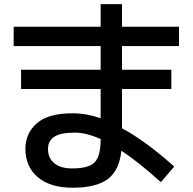

<svg xmlns="http://www.w3.org/2000/svg" viewBox="-20 -836 915 912"><path d="M44.9 -709H458V-816.4H559.6V-709H830.1V-617.2H559.6V-504.9H793.9V-413.1H559.6V-226.6Q670.9 -167 807.6 -44.9L744.1 29.3Q640.6 -64.5 556.6 -120.1Q546.9 -27.3 492.2 14.6Q436.5 55.7 325.2 55.7Q219.7 55.7 161.1 6.8Q101.6 -42 100.6 -127.9Q100.6 -202.1 154.3 -250Q208 -297.9 325.2 -297.9Q390.6 -297.9 458 -274.4V-413.1H80.1V-504.9H458V-617.2H44.9ZM458 -175.8Q388.7 -206.1 335.9 -206.1Q266.6 -206.1 238.3 -186.5Q208 -168 208 -127.9Q208 -84 239.3 -59.6Q269.5 -35.2 325.2 -36.1Q402.3 -36.1 429.7 -65.4Q458 -93.8 458 -172.9Z"/></svg>

Font: RobotoJAA
Style: Medium
Weight: 500
Version: Version 2.05; 2016-11-05